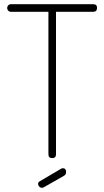

<svg xmlns="http://www.w3.org/2000/svg" viewBox="-20 -751 495 912"><path d="M210 -695H32Q24 -695 19 -700.5Q14 -706 14 -713Q14 -720 19 -725.5Q24 -731 32 -731H423Q441 -731 441 -714Q441 -695 423 -695H246V-18Q246 0 228 0Q210 0 210 -18ZM284 84 189 138Q184 141 180 141Q172 141 166.5 135.5Q161 130 161 123Q161 114 169 110L271 50Q275 48 278 48Q294 48 294 66Q294 78 284 84Z"/></svg>

Font: Dosis
Style: ExtraLight
Weight: 250
Designer: Edgar Tolentino, Pablo Impallari, Igino Marini
Foundry: Edgar Tolentino, Pablo Impallari, Igino Marini
Version: Version 1.007